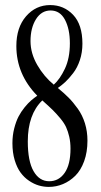

<svg xmlns="http://www.w3.org/2000/svg" viewBox="-20 -732 402 762"><path d="M173.8 9.8Q153.8 9.8 134.3 4.2Q114.7 -1.5 95.5 -14.4Q76.2 -27.3 61.8 -46.9Q47.4 -66.4 38.3 -96.4Q29.3 -126.5 29.3 -163.6Q29.3 -194.3 36.4 -222.2Q43.5 -250 53.5 -269.3Q63.5 -288.6 77.6 -305.9Q91.8 -323.2 103.5 -333.3Q115.2 -343.3 127.9 -352.1Q44.9 -437 44.9 -549.3Q44.9 -623 83.5 -667.5Q122.1 -711.9 179.2 -711.9Q233.4 -711.9 270.3 -673.1Q307.1 -634.3 307.1 -558.6Q307.1 -523.9 297.1 -493.7Q287.1 -463.4 270.3 -441.7Q253.4 -419.9 239.3 -406.7Q225.1 -393.6 209.5 -382.8Q233.9 -362.8 252 -344.7Q270 -326.7 288.6 -300.8Q307.1 -274.9 317.1 -242.7Q327.1 -210.4 327.1 -173.8Q327.1 -128.4 314 -92.3Q300.8 -56.2 278.8 -34.4Q256.8 -12.7 230 -1.5Q203.1 9.8 173.8 9.8ZM101.1 -568.8Q101.1 -520.5 127.9 -474.1Q154.8 -427.7 193.4 -396Q217.8 -417.5 237.5 -459.2Q257.3 -501 257.3 -560.1Q257.3 -616.7 237.8 -653.6Q218.3 -690.4 180.7 -690.4Q144.5 -690.4 122.8 -655.8Q101.1 -621.1 101.1 -568.8ZM90.3 -170.9Q90.3 -92.3 113.3 -52.5Q136.2 -12.7 175.3 -12.7Q213.4 -12.7 236.6 -45.9Q259.8 -79.1 259.8 -142.1Q259.8 -167.5 254.9 -189Q250 -210.4 242.4 -227.1Q234.9 -243.7 219.2 -262.5Q203.6 -281.2 188.7 -295.9Q173.8 -310.5 147.9 -333.5Q90.3 -277.8 90.3 -170.9Z"/></svg>

Font: Imbue
Style: Regular
Weight: 400
Designer: Tyler Finck
Foundry: Etcetera Type Company
Version: Version 0.910